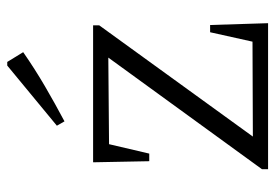

<svg xmlns="http://www.w3.org/2000/svg" viewBox="-135 -625 760 530"><g transform="rotate(-90 245.0 -360.0)"><path d="M43 0V-17L351 -441L112 -439L86 -328H65L62 -483H440V-466L133 -42L395 -43L421 -160H441L446 0ZM175 -562 163 -583 329 -720H339L366 -676Q320 -644 272 -616Q224 -588 175 -562Z"/></g></svg>

Font: Piazzolla 24pt Light
Style: Regular
Weight: 300
Designer: Juan Pablo del Peral
Foundry: Huerta Tipografica
Version: Version 2.005